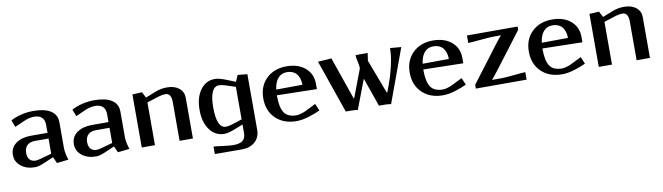

<svg xmlns="http://www.w3.org/2000/svg" viewBox="-36 -986 5746 1664"><g transform="rotate(-10 2837.0 -154.0)"><path d="M268.1 -475.1Q368.7 -475.1 421.9 -440.4Q475.1 -405.8 475.1 -339.8V-112.8Q475.1 -76.7 490.2 -24.9L496.1 -6.8L393.1 4.9L368.2 -50.8L280.8 -13.2Q232.4 7.8 201.2 7.8Q126 7.8 77.4 -31Q28.8 -69.8 28.8 -129.9Q28.8 -193.8 79.3 -230.5Q129.9 -267.1 210 -267.1H357.9V-336.9Q357.9 -379.9 334.7 -402.3Q311.5 -424.8 268.1 -424.8Q223.6 -424.8 179.2 -404.8L91.8 -366.2L68.8 -428.2Q162.6 -475.1 268.1 -475.1ZM357.9 -83V-216.8H238.8Q193.8 -216.8 169.4 -193.6Q145 -170.4 145 -127Q145 -88.9 163.3 -68.4Q181.6 -47.9 215.8 -47.9Q228.5 -47.9 252.9 -54.2Z M804.7 -475.1Q905.3 -475.1 958.5 -440.4Q1011.7 -405.8 1011.7 -339.8V-112.8Q1011.7 -76.7 1026.9 -24.9L1032.7 -6.8L929.7 4.9L904.8 -50.8L817.4 -13.2Q769 7.8 737.8 7.8Q662.6 7.8 614 -31Q565.4 -69.8 565.4 -129.9Q565.4 -193.8 616 -230.5Q666.5 -267.1 746.6 -267.1H894.5V-336.9Q894.5 -379.9 871.3 -402.3Q848.1 -424.8 804.7 -424.8Q760.3 -424.8 715.8 -404.8L628.4 -366.2L605.5 -428.2Q699.2 -475.1 804.7 -475.1ZM894.5 -83V-216.8H775.4Q730.5 -216.8 706.1 -193.6Q681.6 -170.4 681.6 -127Q681.6 -88.9 700 -68.4Q718.3 -47.9 752.4 -47.9Q765.1 -47.9 789.6 -54.2Z M1140.1 0V-466.8L1225.1 -471.2L1251.5 -419.9L1343.3 -456.1Q1391.6 -475.1 1445.3 -475.1Q1510.7 -475.1 1550.5 -443.1Q1590.3 -411.1 1590.3 -358.9V0H1473.1V-340.8Q1473.1 -419.9 1421.4 -419.9Q1397.5 -419.9 1363.3 -410.2L1256.3 -376V0Z M2151.9 23.9Q2151.9 88.4 2107.9 127.7Q2064 167 1992.7 167L1753.9 166V100.1Q1769 100.1 1831.3 108.6Q1893.6 117.2 1925.8 117.2Q1981.4 117.2 2008.1 97.2Q2034.7 77.1 2034.7 27.8V-44.9L1964.8 -17.1Q1901.4 7.8 1866.7 7.8Q1787.1 7.8 1738.5 -58.3Q1689.9 -124.5 1689.9 -232.9Q1689.9 -341.8 1738.5 -408.4Q1787.1 -475.1 1866.7 -475.1Q1901.4 -475.1 1964.8 -450.2L2043 -418.9L2067.9 -475.1L2151.9 -466.8ZM2034.7 -89.8V-376L1949.7 -403.8Q1915.5 -415 1890.6 -415Q1851.1 -415 1830.6 -368.4Q1810.1 -321.8 1810.1 -232.9Q1810.1 -50.8 1890.6 -50.8Q1915.5 -50.8 1949.7 -62Z M2375 -292 2606 -293.9Q2604.5 -357.4 2575 -391.1Q2545.4 -424.8 2491.7 -424.8Q2442.9 -424.8 2413.1 -390.9Q2383.3 -356.9 2375 -292ZM2371.6 -242.2V-237.8Q2371.6 -133.3 2403.1 -87.6Q2434.6 -42 2509.8 -42Q2526.9 -42 2551 -49.1Q2575.2 -56.2 2592.8 -64.9L2685.5 -110.8L2711.9 -48.8Q2676.3 -31.2 2615 -11.7Q2553.7 7.8 2502 7.8Q2389.2 7.8 2320.1 -58.8Q2251 -125.5 2251 -234.9Q2251 -342.8 2318.8 -408.9Q2386.7 -475.1 2497.6 -475.1Q2598.6 -475.1 2660.6 -422.1Q2722.7 -369.1 2722.7 -282.2V-234.9Z M2773.4 -466.8 2892.6 -475.1 3022.5 -101.1H3027.3L3119.6 -344.2Q3120.6 -347.2 3120.6 -354Q3120.6 -373 3112.1 -409.2Q3103.5 -445.3 3103.5 -466.8H3210.4L3200.7 -399.9L3313.5 -101.1H3319.3L3340.3 -158.2Q3368.2 -232.4 3384.8 -303.5Q3401.4 -374.5 3405 -410.6Q3408.7 -446.8 3408.7 -475.1L3506.3 -466.8L3333.5 4.9Q3305.2 0 3273.4 0H3227.5L3138.7 -252.9L3040.5 4.9Q3010.3 0 2980.5 0H2935.5Z M3663.6 -292 3894.5 -293.9Q3893.1 -357.4 3863.5 -391.1Q3834 -424.8 3780.3 -424.8Q3731.4 -424.8 3701.7 -390.9Q3671.9 -356.9 3663.6 -292ZM3660.2 -242.2V-237.8Q3660.2 -133.3 3691.7 -87.6Q3723.1 -42 3798.3 -42Q3815.4 -42 3839.6 -49.1Q3863.8 -56.2 3881.3 -64.9L3974.1 -110.8L4000.5 -48.8Q3964.8 -31.2 3903.6 -11.7Q3842.3 7.8 3790.5 7.8Q3677.7 7.8 3608.6 -58.8Q3539.6 -125.5 3539.6 -234.9Q3539.6 -342.8 3607.4 -408.9Q3675.3 -475.1 3786.1 -475.1Q3887.2 -475.1 3949.2 -422.1Q4011.2 -369.1 4011.2 -282.2V-234.9Z M4084 -466.8H4529.8V-438L4284.7 -115.2Q4239.3 -58.6 4232.9 -51.8V-49.8H4315.9Q4348.1 -49.8 4428.2 -57.9Q4508.3 -65.9 4526.9 -65.9V0H4080.1V-33.2L4321.8 -352.1Q4362.8 -404.8 4373 -415L4374 -417H4311Q4278.8 -417 4190.7 -408.9Q4102.5 -400.9 4084 -400.9Z M4711.9 -292 4942.9 -293.9Q4941.4 -357.4 4911.9 -391.1Q4882.3 -424.8 4828.6 -424.8Q4779.8 -424.8 4750 -390.9Q4720.2 -356.9 4711.9 -292ZM4708.5 -242.2V-237.8Q4708.5 -133.3 4740 -87.6Q4771.5 -42 4846.7 -42Q4863.8 -42 4887.9 -49.1Q4912.1 -56.2 4929.7 -64.9L5022.5 -110.8L5048.8 -48.8Q5013.2 -31.2 4951.9 -11.7Q4890.6 7.8 4838.9 7.8Q4726.1 7.8 4657 -58.8Q4587.9 -125.5 4587.9 -234.9Q4587.9 -342.8 4655.8 -408.9Q4723.6 -475.1 4834.5 -475.1Q4935.5 -475.1 4997.6 -422.1Q5059.6 -369.1 5059.6 -282.2V-234.9Z M5162.1 0V-466.8L5247.1 -471.2L5273.4 -419.9L5365.2 -456.1Q5413.6 -475.1 5467.3 -475.1Q5532.7 -475.1 5572.5 -443.1Q5612.3 -411.1 5612.3 -358.9V0H5495.1V-340.8Q5495.1 -419.9 5443.4 -419.9Q5419.4 -419.9 5385.3 -410.2L5278.3 -376V0Z"/></g></svg>

Font: Resagokr
Style: Bold
Weight: 600
Designer: gluk
Foundry: gluk
Version: Version 0.95